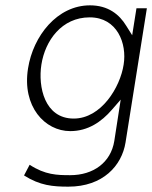

<svg xmlns="http://www.w3.org/2000/svg" viewBox="-20 -502 570 719"><path d="M85 -246C62 -103 148 -11 243 -11C310 -11 360 -46 399 -91L432 -129L408 26C395 107 329 154 243 154C194 154 149 153 91 115L70 155C130 193 178 197 236 197C366 197 436 118 450 32L530 -471H491L475 -370L453 -405C427 -448 385 -482 317 -482C194 -482 104 -367 85 -246ZM135 -260C149 -350 211 -437 316 -437C419 -437 456 -339 443 -260C430 -175 359 -58 256 -58C147 -58 122 -177 135 -260Z"/></svg>

Font: Charger Sport
Style: HLObl
Weight: 100
Designer: Jasper
Foundry: Cannot Into Space Fonts
Version: Version 1.1